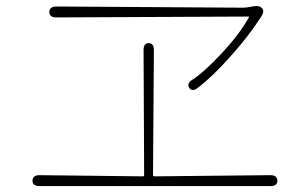

<svg xmlns="http://www.w3.org/2000/svg" viewBox="-20 -686 1040 650"><path d="M114 -56Q90 -56 90 -74Q90 -93 114 -93L463 -89Q468 -89 468 -94L466 -516Q466 -540 483 -540Q501 -540 501 -516L498 -94Q498 -89 503 -89L895 -93Q919 -93 919 -74Q919 -56 895 -56ZM650 -389Q631 -374 621 -388Q611 -403 631 -416Q668 -439 731 -506Q789 -568 822 -626Q825 -630 820 -630L171 -627Q147 -627 147 -645Q147 -664 171 -664L801 -660Q812 -660 823 -662L840 -665Q860 -668 868 -657Q876 -647 864 -629Q819 -560 761 -496Q701 -428 650 -389Z"/></svg>

Font: Resource Han Rounded KR ExtraLight
Style: Regular
Weight: 250
Designer: Cyano Hao (round all glyphs); Ryoko NISHIZUKA 西塚涼子 (kana, bopomofo & ideographs); Paul D. Hunt (Latin, Greek & Cyrillic)
Foundry: Cyano Hao
Version: 0.990